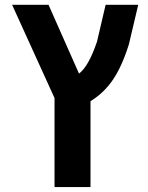

<svg xmlns="http://www.w3.org/2000/svg" viewBox="-20 -543 604 782"><path d="M202.1 -143.6 29.3 -523.4H177.7L301.8 -243.2Q340.8 -272.5 375 -373L410.2 -523.4H543L504.9 -362.3Q477.5 -274.4 440.9 -219.7Q404.3 -165 348.6 -130.9V218.8H202.1Z"/></svg>

Font: Nasu
Style: Bold
Weight: 700
Designer: Ryoko NISHIZUKA (kana &amp; ideographs); Paul D. Hunt (Latin, Greek &amp; Cyrillic); Wenlong ZHANG (bopomofo); Sandoll C
Version: Version 2014.1215